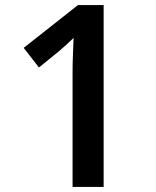

<svg xmlns="http://www.w3.org/2000/svg" viewBox="-20 -734 612 754"><path d="M387 0H265V-452Q265 -485 266.5 -520Q268 -555 269 -585Q259 -575 244 -561.5Q229 -548 213 -534L133 -469L73 -546L286 -714H387Z"/></svg>

Font: Noto Sans Sundanese SemiBold
Style: Regular
Weight: 600
Version: Version 2.003